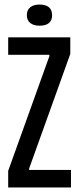

<svg xmlns="http://www.w3.org/2000/svg" viewBox="-20 -824 348 844"><path d="M16 0V-73L197 -577V-583H16V-660H289V-587L108 -83V-77H292V0ZM153 -711Q128 -711 113 -723Q98 -735 98 -757Q98 -780 113 -792Q128 -804 153 -804Q209 -804 209 -757Q209 -711 153 -711Z"/></svg>

Font: Bricolage Grotesque 96pt Condensed
Style: Regular
Weight: 400
Width: 3
Designer: Mathieu Triay
Foundry: Atelier Triay
Version: Version 1.001; ttfautohint (v1.8.4.7-5d5b);gftools[0.9.33.de